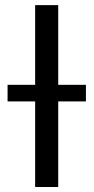

<svg xmlns="http://www.w3.org/2000/svg" viewBox="-20 -748 374 768"><path d="M212.9 -727.5V0H120.6V-727.5ZM10.3 -342.3V-408.7H323.7V-342.3Z"/></svg>

Font: Inter 16pt
Style: Regular
Weight: 400
Version: Version 4.001;git-66647c0bb